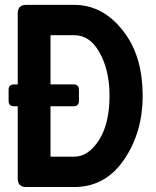

<svg xmlns="http://www.w3.org/2000/svg" viewBox="-20 -752 626 772"><path d="M278.8 -122.1Q335 -122.1 377.9 -188.5Q420.4 -254.9 420.4 -367.2Q420.4 -472.2 377.9 -544.9Q339.8 -610.4 278.8 -610.4H183.1V-412.6H275.4Q297.4 -412.6 297.4 -390.6V-346.7Q297.4 -324.7 275.4 -324.7H183.1V-122.1ZM85.4 0Q51.3 0 51.3 -33.7V-324.7H36.6Q14.6 -324.7 14.6 -346.7V-390.6Q14.6 -412.6 36.6 -412.6H51.3V-698.7Q51.3 -732.4 85.4 -732.4H278.8Q398.4 -732.4 481.9 -618.7Q553.7 -521 553.7 -366.2Q553.7 -223.1 481.9 -114.7Q406.2 0 278.8 0Z"/></svg>

Font: Simply Mono
Style: Bold
Weight: 700
Designer: Wojciech Kalinowski "wmk69" (wmk69@o2.pl)
Foundry: Wojciech Kalinowski "wmk69" (wmk69@o2.pl)
Version: Version 1.0.0